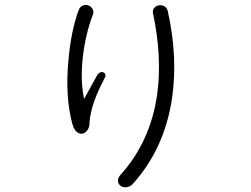

<svg xmlns="http://www.w3.org/2000/svg" viewBox="-20 -778 1040 797"><path d="M615.2 -722.7Q653.3 -541 632.8 -388.7Q605.5 -192.4 482.4 -54.7Q468.8 -41 469.7 -26.4Q470.7 -13.7 481.4 -5.9Q492.2 1 505.9 -1Q520.5 -2.9 532.2 -15.6Q663.1 -161.1 694.3 -371.1Q718.8 -541 676.8 -730.5Q672.9 -746.1 662.1 -752Q651.4 -757.8 639.6 -755.9Q627 -753.9 620.1 -745.1Q612.3 -735.4 615.2 -722.7ZM305.7 -733.4Q274.4 -648.4 263.7 -523.4Q250 -373 281.2 -260.7Q287.1 -239.3 299.8 -229.5Q310.5 -220.7 323.2 -223.6Q335.9 -226.6 343.8 -239.3Q352.5 -252 351.6 -269.5Q353.5 -306.6 371.1 -357.4Q385.7 -399.4 412.1 -449.2Q423.8 -468.8 411.1 -476.6Q397.5 -484.4 383.8 -466.8L329.1 -367.2Q312.5 -446.3 324.2 -543.9Q335 -637.7 366.2 -718.8Q370.1 -731.4 363.3 -742.2Q357.4 -752 345.7 -755.9Q334 -759.8 323.2 -754.9Q310.5 -749 305.7 -733.4Z"/></svg>

Font: GulimChe
Style: Regular
Weight: 400
Monospace: yes
Version: Version 2.21